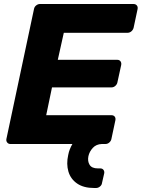

<svg xmlns="http://www.w3.org/2000/svg" viewBox="-20 -720 708 960"><path d="M451 220Q398 220 365.5 197.5Q333 175 322 137.5Q311 100 321 55Q324 39 329.5 25.5Q335 12 342 0H32Q22 0 16 -7.5Q10 -15 12 -25L150 -675Q152 -686 161 -693Q170 -700 180 -700H647Q658 -700 664 -693Q670 -686 668 -675L648 -581Q645 -570 636.5 -563Q628 -556 617 -556H299L269 -421H566Q577 -421 582.5 -413.5Q588 -406 586 -395L567 -308Q565 -298 556.5 -290.5Q548 -283 537 -283H240L211 -144H537Q548 -144 553.5 -137Q559 -130 557 -119L537 -25Q535 -15 526.5 -7.5Q518 0 507 0H489Q461 1 444 19.5Q427 38 422 61Q417 86 428 104Q439 122 469 122H481Q492 122 497.5 129.5Q503 137 501 147L490 195Q489 205 480 212.5Q471 220 460 220Z"/></svg>

Font: Rubik
Style: Bold Italic
Weight: 700
Italic angle: -12°
Designer: Hubert and Fischer
Foundry: Hubert and Fischer
Version: Version 2.300;gftools[0.9.30]